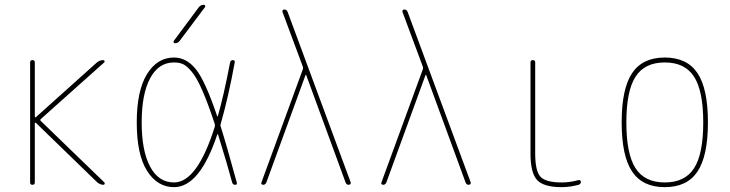

<svg xmlns="http://www.w3.org/2000/svg" viewBox="-20 -770 3040 800"><path d="M105.5 -9.8V-509.8Q105.5 -519.5 115.2 -519.5Q125 -519.5 125 -509.8V-283.2Q125 -282.2 126.5 -281.2Q127.9 -280.3 128.9 -281.2L383.8 -509.8Q395.5 -519.5 410.2 -519.5Q414.1 -519.5 415.5 -516.1Q417 -512.7 414.1 -509.8L149.4 -273.4Q146.5 -270.5 149.4 -266.6L415 -9.8Q417 -7.8 416 -3.9Q415 0 411.1 0Q398.4 0 385.7 -9.8L128.9 -258.8Q127 -259.8 125 -257.8V-9.8Q125 0 115.2 0Q105.5 0 105.5 -9.8Z M709 -589.8Q705.1 -589.8 703.6 -593.3Q702.1 -596.7 704.1 -599.6L808.6 -740.2Q816.4 -750 829.1 -750Q833 -750 834.5 -746.6Q835.9 -743.2 834 -740.2L728.5 -599.6Q720.7 -589.8 709 -589.8ZM705.1 -509.8Q640.6 -509.8 605.5 -443.8Q570.3 -377.9 570.3 -259.8Q570.3 -141.6 605.5 -75.7Q640.6 -9.8 705.1 -9.8Q801.8 -9.8 875 -242.2Q876 -248 875 -252.9Q846.7 -338.9 823.2 -392.6Q799.8 -446.3 779.3 -470.7Q758.8 -495.1 743.2 -502.4Q727.5 -509.8 705.1 -509.8ZM705.1 9.8Q635.7 9.8 592.8 -58.1Q549.8 -126 549.8 -259.8Q549.8 -391.6 592.3 -460.9Q634.8 -530.3 705.1 -530.3Q756.8 -530.3 795.9 -481.9Q835 -433.6 884.8 -286.1Q884.8 -285.2 886.2 -285.2Q887.7 -285.2 887.7 -286.1Q912.1 -371.1 938.5 -508.8Q940.4 -519.5 950.2 -519.5Q960 -519.5 958 -509.8Q931.6 -365.2 899.4 -252.9Q897.5 -248 899.4 -243.2Q924.8 -163.1 966.8 -8.8Q968.8 0 960 0Q950.2 0 947.3 -9.8Q928.7 -80.1 888.7 -209Q887.7 -210.9 885.7 -210.9Q812.5 9.8 705.1 9.8Z M1076.2 0Q1072.3 0 1069.8 -2.9Q1067.4 -5.9 1069.3 -9.8L1242.2 -482.4Q1243.2 -486.3 1242.2 -491.2L1157.2 -719.7Q1155.3 -723.6 1157.7 -727.1Q1160.2 -730.5 1164.1 -730.5Q1174.8 -730.5 1178.7 -719.7L1441.4 -9.8Q1442.4 -5.9 1439.5 -2.9Q1436.5 0 1433.6 0Q1422.9 0 1419.9 -9.8L1255.9 -457Q1255.9 -458 1253.9 -458Q1252.9 -458 1252.9 -457L1089.8 -9.8Q1085.9 0 1076.2 0Z M1576.2 0Q1572.3 0 1569.8 -2.9Q1567.4 -5.9 1569.3 -9.8L1742.2 -482.4Q1743.2 -486.3 1742.2 -491.2L1657.2 -719.7Q1655.3 -723.6 1657.7 -727.1Q1660.2 -730.5 1664.1 -730.5Q1674.8 -730.5 1678.7 -719.7L1941.4 -9.8Q1942.4 -5.9 1939.5 -2.9Q1936.5 0 1933.6 0Q1922.9 0 1919.9 -9.8L1755.9 -457Q1755.9 -458 1753.9 -458Q1752.9 -458 1752.9 -457L1589.8 -9.8Q1585.9 0 1576.2 0Z M2320.3 9.8Q2245.1 9.8 2217.8 -20Q2190.4 -49.8 2190.4 -129.9V-509.8Q2190.4 -519.5 2200.2 -519.5Q2210 -519.5 2210 -509.8V-129.9Q2210 -57.6 2231.9 -33.7Q2253.9 -9.8 2320.3 -9.8Q2355.5 -9.8 2389.6 -19.5Q2393.6 -20.5 2397 -18.6Q2400.4 -16.6 2400.4 -12.7Q2400.4 -2.9 2390.6 0Q2354.5 9.8 2320.3 9.8Z M2872.1 -450.2Q2834 -509.8 2750 -509.8Q2666 -509.8 2627.9 -450.2Q2589.8 -390.6 2589.8 -259.8Q2589.8 -128.9 2627.9 -69.3Q2666 -9.8 2750 -9.8Q2834 -9.8 2872.1 -69.3Q2910.2 -128.9 2910.2 -259.8Q2910.2 -390.6 2872.1 -450.2ZM2886.2 -55.2Q2842.8 9.8 2750 9.8Q2657.2 9.8 2613.8 -55.2Q2570.3 -120.1 2570.3 -260.3Q2570.3 -400.4 2613.8 -465.3Q2657.2 -530.3 2750 -530.3Q2842.8 -530.3 2886.2 -465.3Q2929.7 -400.4 2929.7 -260.3Q2929.7 -120.1 2886.2 -55.2Z"/></svg>

Font: Rounded Mgen+ 1mn thin
Style: Regular
Weight: 100
Designer: [Source Han Sans]
Ryoko NISHIZUKA  (kana & ideographs); Paul D. Hunt (Latin, Greek & Cyrillic); Wenlong ZHANG  (bopomofo
Version: Version 1.059.20150602